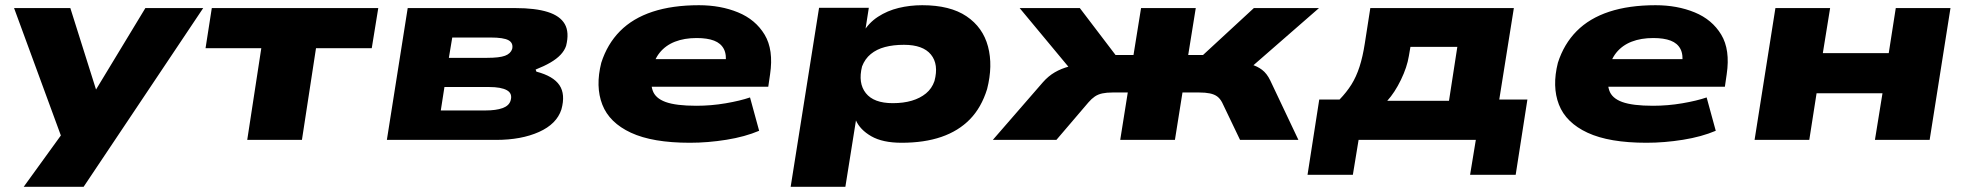

<svg xmlns="http://www.w3.org/2000/svg" viewBox="-20 -537 7561 737"><path d="M71 180 223 -30 236 44 34 -506H250L350 -189H346L538 -506H760L301 180Z M929 0 983 -352H769L793 -506H1432L1407 -352H1193L1139 0Z M1465 0 1545 -506H1958Q2035 -506 2082.5 -491Q2130 -476 2148 -444.5Q2166 -413 2153 -361Q2147 -343 2132 -327Q2117 -311 2093 -297Q2069 -283 2036 -270L2039 -262Q2104 -245 2127.5 -210Q2151 -175 2135 -117Q2117 -61 2049 -30.5Q1981 0 1884 0ZM1672 -113H1843Q1884 -113 1909 -122Q1934 -131 1940 -151Q1948 -178 1926 -190.5Q1904 -203 1857 -203H1686ZM1703 -315H1850Q1897 -315 1918.5 -323Q1940 -331 1946 -349Q1951 -372 1932 -382.5Q1913 -393 1863 -393H1716Z M2628 11Q2485 11 2402 -27.5Q2319 -66 2292 -135.5Q2265 -205 2288 -296Q2311 -368 2360 -417.5Q2409 -467 2485 -492Q2561 -517 2663 -517Q2746 -517 2813 -489.5Q2880 -462 2915 -404Q2950 -346 2936 -252L2929 -204H2443L2460 -310H2787L2765 -289Q2770 -327 2758.5 -349Q2747 -371 2721 -381Q2695 -391 2654 -391Q2607 -391 2571 -377Q2535 -363 2512 -334.5Q2489 -306 2482 -262L2483 -267Q2475 -221 2485 -190.5Q2495 -160 2535 -145.5Q2575 -131 2653 -131Q2710 -131 2765.5 -140.5Q2821 -150 2859 -163L2894 -35Q2840 -12 2768.5 -0.5Q2697 11 2628 11Z M3015 180 3124 -507H3315L3300 -411H3292Q3314 -449 3350 -472.5Q3386 -496 3429.5 -506.5Q3473 -517 3520 -517Q3627 -517 3690 -474.5Q3753 -432 3772.5 -358.5Q3792 -285 3769 -195Q3747 -124 3703 -79Q3659 -34 3593.5 -11.5Q3528 11 3441 11Q3368 11 3324.5 -14Q3281 -39 3265 -76L3266 -77L3225 180ZM3407 -141Q3448 -141 3480 -150.5Q3512 -160 3534.5 -178.5Q3557 -197 3567 -226Q3584 -290 3553.5 -327.5Q3523 -365 3450 -365Q3409 -365 3377 -356.5Q3345 -348 3322.5 -329.5Q3300 -311 3289 -282Q3273 -218 3303.5 -179.5Q3334 -141 3407 -141Z M3791 0 3983 -221Q4004 -245 4029 -259.5Q4054 -274 4084.5 -282Q4115 -290 4149 -293L4120 -234L3894 -506H4125L4262 -326H4331L4360 -506H4570L4541 -326H4598L4793 -506H5043L4731 -234L4727 -299Q4759 -296 4782.5 -289.5Q4806 -283 4824.5 -269Q4843 -255 4856 -228L4964 0H4740L4671 -144Q4663 -159 4652 -167Q4641 -175 4624 -178.5Q4607 -182 4583 -182H4519L4490 0H4280L4309 -182H4251Q4228 -182 4211.5 -178.5Q4195 -175 4182.5 -166.5Q4170 -158 4158 -144L4035 0Z M4999 134 5044 -155H5122Q5149 -183 5167.5 -212.5Q5186 -242 5198.5 -280.5Q5211 -319 5219 -371L5240 -506H5791L5735 -155H5843L5798 134H5623L5645 0H5195L5173 134ZM5305 -150H5542L5574 -357H5394L5388 -322Q5381 -279 5357.5 -230.5Q5334 -182 5305 -150Z M6300 11Q6157 11 6074 -27.5Q5991 -66 5964 -135.5Q5937 -205 5960 -296Q5983 -368 6032 -417.5Q6081 -467 6157 -492Q6233 -517 6335 -517Q6418 -517 6485 -489.5Q6552 -462 6587 -404Q6622 -346 6608 -252L6601 -204H6115L6132 -310H6459L6437 -289Q6442 -327 6430.5 -349Q6419 -371 6393 -381Q6367 -391 6326 -391Q6279 -391 6243 -377Q6207 -363 6184 -334.5Q6161 -306 6154 -262L6155 -267Q6147 -221 6157 -190.5Q6167 -160 6207 -145.5Q6247 -131 6325 -131Q6382 -131 6437.5 -140.5Q6493 -150 6531 -163L6566 -35Q6512 -12 6440.5 -0.5Q6369 11 6300 11Z M6715 0 6795 -506H7005L6977 -333H7230L7257 -506H7467L7387 0H7177L7206 -179H6953L6925 0Z"/></svg>

Font: Nunito Sans 7pt Expanded Black
Style: Italic
Weight: 900
Width: 7
Italic angle: -9°
Designer: Vernon Adams
Foundry: Vernon Adams
Version: Version 3.101;gftools[0.9.27]